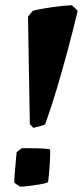

<svg xmlns="http://www.w3.org/2000/svg" viewBox="-20 -699 314 727"><path d="M106 -215 93 -229 86 -636 104 -658Q122 -663 152.5 -668Q183 -673 211.5 -676Q240 -679 252 -679Q255 -677 263 -669.5Q271 -662 274 -657Q258 -590 238 -515Q218 -440 196 -366Q174 -292 151 -228Q142 -224 129.5 -220.5Q117 -217 106 -215ZM57 8Q53 6 44.5 0.5Q36 -5 34 -9Q34 -19 35 -34.5Q36 -50 38 -67Q39 -81 40.5 -96Q42 -111 43 -123L63 -138Q92 -138 120 -137.5Q148 -137 169 -134Q170 -131 170 -127Q170 -123 170 -119Q170 -101 168 -71Q166 -41 162 -9Q151 -4 129 -0.5Q107 3 86 5.5Q65 8 57 8Z"/></svg>

Font: Labrada ExtraBold
Style: Italic
Weight: 800
Italic angle: -7°
Designer: Mercedes Jáuregui
Foundry: Omnibus-Type Team
Version: Version 1.000; ttfautohint (v1.8.4.7-5d5b)